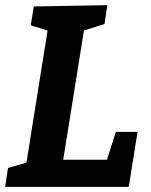

<svg xmlns="http://www.w3.org/2000/svg" viewBox="-21 -724 586 744"><path d="M-1 0 10 -73 99 -99 79 -78 166 -622 181 -600 98 -626 110 -699 395 -704 384 -631 289 -601 307 -623 219 -74 205 -105H410L386 -82L428 -213H512L478 0Z"/></svg>

Font: Bitter Thin
Style: Bold Italic
Weight: 700
Italic angle: -9°
Version: Version 3.021